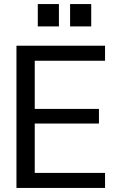

<svg xmlns="http://www.w3.org/2000/svg" viewBox="-20 -925 579 945"><path d="M61 0V-700H497V-626H151V-389H467V-317H151V-74H497V0ZM325 -795V-905H429V-795ZM166 -795V-905H270V-795Z"/></svg>

Font: Host Grotesk Light
Style: Regular
Weight: 400
Version: Version 1.003